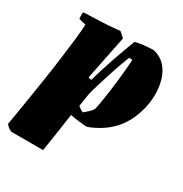

<svg xmlns="http://www.w3.org/2000/svg" viewBox="-168 -606 904 950"><g transform="rotate(30 283.5 -131.0)"><path d="M29 220Q19 215 10 208.5Q1 202 -4 194Q5 142 16 74Q27 6 38.5 -67.5Q50 -141 59 -210Q68 -279 74.5 -334.5Q81 -390 82 -422L42 -432Q39 -452 42 -470Q93 -472 145 -474Q197 -476 248 -482L277 -456L226 -204L244 -200Q251 -227 262.5 -263.5Q274 -300 287 -338.5Q300 -377 313 -411.5Q326 -446 335 -470Q358 -476 386 -479Q414 -482 439 -482Q480 -472 505.5 -444Q531 -416 542.5 -377Q554 -338 554 -294Q554 -239 535.5 -184Q517 -129 486 -89Q459 -55 422 -29.5Q385 -4 341 12Q327 12 296.5 8.5Q266 5 244 0Q237 50 228 110Q219 170 211 220ZM288 -40Q300 -50 312.5 -61.5Q325 -73 332 -85Q336 -101 341 -130.5Q346 -160 351 -196.5Q356 -233 360 -269Q364 -305 366.5 -335Q369 -365 370 -381V-388H351Q344 -370 332 -337Q320 -304 307.5 -264.5Q295 -225 284 -189.5Q273 -154 268 -131L257 -59Q274 -45 288 -40Z"/></g></svg>

Font: Labrada Black
Style: Italic
Weight: 900
Italic angle: -7°
Designer: Mercedes Jáuregui
Foundry: Omnibus-Type Team
Version: Version 1.000; ttfautohint (v1.8.4.7-5d5b)